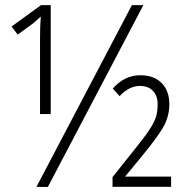

<svg xmlns="http://www.w3.org/2000/svg" viewBox="-20 -734 738 754"><path d="M543 -713.9 168 0H123L498 -713.9ZM651.9 -0.5H421.9V-38.6L508.8 -147.5Q547.4 -195.3 565.7 -222.9Q584 -250.5 591.6 -272.2Q599.1 -293.9 599.1 -325.2Q599.1 -357.4 580.8 -377Q562.5 -396.5 529.8 -396.5Q486.8 -396.5 449.7 -356.4L422.9 -386.2Q468.8 -438.5 530.8 -438.5Q584.5 -438.5 614.7 -408Q645 -377.4 645 -325.2Q645 -282.7 626.5 -244.9Q607.9 -207 542 -126.5L471.2 -40.5H651.9ZM179.2 -286.1H137.2V-585.9Q137.2 -627.9 140.1 -668.9Q124 -653.8 113.3 -645Q102.5 -636.2 49.3 -598.1L25.4 -629.9L141.1 -713.9H179.2Z"/></svg>

Font: TypoPRO Open Sans Condensed
Style: Regular
Weight: 300
Width: 3
Foundry: Ascender Corporation
Version: Version 1.10